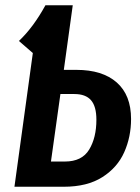

<svg xmlns="http://www.w3.org/2000/svg" viewBox="-20 -711 534 731"><path d="M479 -258Q479 -190 453 -131.5Q427 -73 369.5 -36.5Q312 0 223 0H35L105 -509L52 -555Q107 -607 153 -691H257L223 -445H271Q370 -445 424.5 -397Q479 -349 479 -258ZM347 -255Q347 -306 326.5 -329.5Q306 -353 263 -353H210L174 -96H227Q292 -96 319.5 -141.5Q347 -187 347 -255Z"/></svg>

Font: Fira Sans Extra Condensed Medium
Style: Italic
Weight: 500
Width: 3
Italic angle: -8°
Designer: Carrois Corporate & Edenspiekermann AG
Foundry: Carrois Corporate GbR & Edenspiekermann AG
Version: Version 4.203